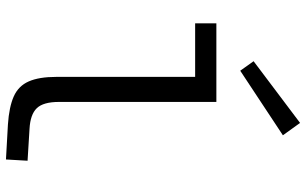

<svg xmlns="http://www.w3.org/2000/svg" viewBox="-214 -821 1042 654"><g transform="rotate(90 307.0 -494.0)"><path d="M59.5 -710H285.5V-637.7H59.5ZM241.9 -164.6V-710H327.2V-174Q327.2 -120.4 348.5 -98.4Q369.8 -76.3 418.5 -73.6L527.5 -66.9L523.2 6.7L404 0Q344.1 -4 308.4 -19.9Q272.7 -35.8 257.3 -71Q241.9 -106.2 241.9 -164.6ZM188.5 -836.8 398.7 -995.1 440.8 -936.6 220.9 -791.3Z"/></g></svg>

Font: Intel One Mono Light
Style: Regular
Weight: 300
Monospace: yes
Designer: Fred Shallcrass
Foundry: Frere-Jones Type LLC
Version: Version 1.004